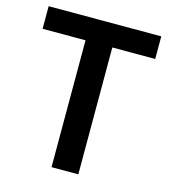

<svg xmlns="http://www.w3.org/2000/svg" viewBox="-107 -800 784 886"><g transform="rotate(15 285.0 -357.0)"><path d="M349 0V-606H554V-714H16V-606H221V0Z"/></g></svg>

Font: Noto Sans Vithkuqi SemiBold
Style: Regular
Weight: 600
Version: Version 1.001